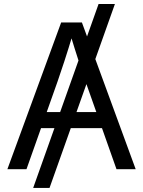

<svg xmlns="http://www.w3.org/2000/svg" viewBox="-20 -839 709 952"><path d="M549.8 -819.3 225.6 92.8H144.5L468.8 -819.3ZM16.6 0 283.2 -727.5H386.2L652.8 0H557.6L403.8 -435.5Q389.2 -477.5 370.4 -535.2Q351.6 -592.8 323.7 -684.6H345.7Q317.9 -592.3 298.8 -534.2Q279.8 -476.1 265.6 -435.5L111.3 0ZM152.8 -203.6V-283.2H516.6V-203.6Z"/></svg>

Font: Inter 24pt
Style: Regular
Weight: 400
Designer: Rasmus Andersson
Foundry: rsms
Version: Version 4.001;git-66647c0bb